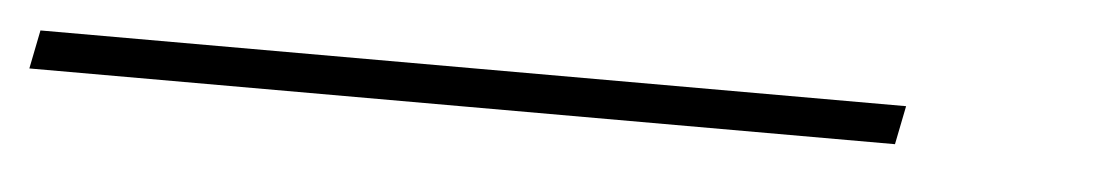

<svg xmlns="http://www.w3.org/2000/svg" viewBox="-69 2 787 136"><g transform="rotate(5 324.0 70.0)"><path d="M-48.5 83 -43 55.5H572.5L567 83Z"/></g></svg>

Font: Epilogue ExtraLight
Style: Italic
Weight: 250
Italic angle: -12°
Designer: Tyler Finck
Foundry: Etcetera Type Co
Version: Version 2.112